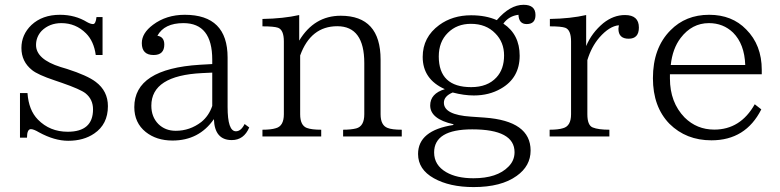

<svg xmlns="http://www.w3.org/2000/svg" viewBox="-20 -570 3201 788"><path d="M373 -344.2Q365.2 -400.9 333 -433.1Q291 -475.1 231.9 -475.1Q183.1 -475.1 150.9 -443.4Q127.9 -418.5 127.9 -385.3Q127.9 -326.7 229 -294.9L254.9 -287.1Q338.4 -260.3 373 -233.9Q422.9 -196.3 422.9 -134.3Q422.9 -60.1 366.7 -22Q323.2 7.8 259.8 7.8Q203.6 7.8 140.1 -26.9Q118.2 -40 106.9 -40Q90.8 -40 90.8 -4.9H62V-188H92.8Q97.7 -117.7 135.7 -79.1Q184.6 -29.3 257.8 -29.3Q361.8 -29.3 361.8 -121.1Q361.8 -162.1 331.1 -187Q310.1 -203.6 233.9 -230L204.1 -240.2Q135.3 -263.2 111.8 -282.2Q67.9 -316.9 67.9 -373Q67.9 -427.7 108.9 -467.3Q153.8 -509.3 226.1 -509.3Q288.6 -509.3 337.9 -479Q352.1 -471.2 361.8 -471.2Q373 -471.2 376 -500H400.9V-344.2Z M1002.9 -46.9Q981 4.9 931.2 4.9Q860.8 4.9 857.9 -81.1Q796.9 6.8 688 6.8Q622.1 6.8 578.1 -28.3Q531.2 -65.9 531.2 -130.4Q531.2 -287.6 800.3 -304.2L851.1 -307.1V-325.2Q851.1 -475.1 732.9 -475.1Q654.3 -475.1 626 -423.3Q654.3 -418.9 654.3 -387.2Q654.3 -344.2 610.4 -344.2Q562 -344.2 562 -393.1Q562 -434.1 607.9 -468.3Q662.6 -509.3 738.3 -509.3Q914.1 -509.3 914.1 -334V-130.9Q914.1 -31.2 948.2 -31.2Q969.2 -31.2 983.9 -61ZM851.1 -135.3V-272L809.1 -270Q601.1 -259.8 601.1 -136.2Q601.1 -90.3 629.9 -61Q658.2 -33.2 701.2 -33.2Q759.3 -33.2 806.2 -69.3Q837.4 -94.7 851.1 -135.3Z M1628.9 -9.8H1388.2V-37.6Q1420.4 -37.6 1441.9 -43Q1475.1 -51.8 1475.1 -101.1V-311Q1475.1 -462.4 1364.3 -462.4Q1255.4 -462.4 1211.9 -342.3V-101.1Q1211.9 -55.2 1239.3 -44.9Q1258.8 -37.6 1298.3 -37.6V-9.8H1057.1V-37.6Q1092.8 -37.6 1112.3 -43.9Q1145 -52.7 1145 -101.1V-399.9Q1145 -447.3 1121.1 -456.1Q1104.5 -461.9 1057.1 -461.9V-492.2Q1143.1 -493.7 1208 -508.3V-403.3Q1269.5 -505.4 1378.4 -505.4Q1542 -505.4 1542 -325.2V-101.1Q1542 -55.7 1570.8 -44.9Q1588.9 -37.6 1628.9 -37.6Z M2019 -487.3Q2072.8 -550.3 2128.9 -550.3Q2177.7 -550.3 2177.7 -508.3Q2177.7 -471.2 2141.6 -471.2Q2109.4 -471.2 2107.9 -509.3Q2068.4 -504.4 2045.9 -473.1Q2112.8 -428.7 2112.8 -341.3Q2112.8 -250 2035.6 -206.1Q1987.3 -178.2 1924.8 -178.2Q1884.3 -178.2 1837.9 -190.4Q1801.8 -175.3 1801.8 -148.4Q1801.8 -98.6 1912.6 -91.3L1968.8 -87.4Q2157.7 -73.7 2157.7 47.9Q2157.7 111.3 2100.6 151.9Q2037.1 197.8 1923.8 197.8Q1825.2 197.8 1760.7 161.6Q1695.8 125.5 1695.8 62Q1695.8 -34.7 1840.8 -57.1V-60.1Q1745.6 -81.5 1745.6 -137.2Q1745.6 -186 1805.7 -204.1Q1714.8 -244.6 1714.8 -336.4Q1714.8 -417.5 1782.7 -467.3Q1837.4 -507.3 1913.6 -507.3Q1974.1 -507.3 2019 -487.3ZM1912.6 -472.2Q1855 -472.2 1817.9 -435.1Q1780.8 -398.4 1780.8 -338.4Q1780.8 -212.4 1913.6 -212.4Q1981 -212.4 2017.6 -252.4Q2048.8 -286.1 2048.8 -342.3Q2048.8 -397 2012.7 -433.1Q1975.1 -472.2 1912.6 -472.2ZM1918 -39.1Q1761.7 -39.1 1761.7 55.7Q1761.7 107.9 1811.5 136.7Q1854.5 161.6 1922.9 161.6Q2020.5 161.6 2066.9 113.8Q2091.8 88.9 2091.8 54.7Q2091.8 -39.1 1918 -39.1Z M2385.7 -380.9Q2408.2 -435.1 2456.1 -475.1Q2498 -508.3 2544.9 -508.3Q2602.1 -508.3 2602.1 -457Q2602.1 -411.1 2560.1 -411.1Q2518.1 -411.1 2518.1 -452.1Q2518.1 -455.6 2520 -466.3Q2481 -462.9 2439.9 -416Q2407.2 -377.9 2390.6 -323.2V-101.1Q2390.6 -55.7 2412.6 -46.9Q2435.5 -37.6 2481 -37.6V-9.8H2235.8V-37.6Q2271.5 -37.6 2291 -43.9Q2323.7 -52.7 2323.7 -101.1V-399.9Q2323.7 -447.3 2299.8 -456.1Q2283.2 -461.9 2236.8 -461.9V-492.2Q2322.3 -493.7 2385.7 -508.3Z M3106.4 -265.1H2729.5V-248Q2729.5 -149.9 2789.6 -87.9Q2839.8 -38.1 2911.6 -38.1Q3019 -38.1 3077.6 -142.1L3104.5 -121.1Q3040.5 5.9 2899.9 5.9Q2795.9 5.9 2727.5 -62Q2659.7 -131.8 2659.7 -249Q2659.7 -373 2731.4 -445.3Q2793.9 -509.3 2890.6 -509.3Q2984.4 -509.3 3042.5 -449.2Q3106.4 -385.3 3106.4 -283.2ZM3038.6 -303.2Q3035.6 -389.2 2988.8 -436Q2948.2 -475.1 2889.6 -475.1Q2819.8 -475.1 2773.4 -414.1Q2740.2 -370.6 2732.9 -303.2Z"/></svg>

Font: I.Ming
Style: Regular
Weight: 400
Designer: Ichiten Fonts Project
Version: Version 5.10 Mar 24, 2018